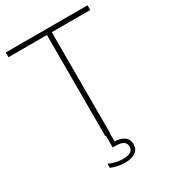

<svg xmlns="http://www.w3.org/2000/svg" viewBox="-223 -852 1035 1163"><g transform="rotate(-30 294.5 -270.0)"><path d="M277.5 0V-707H8.5V-740H580.5V-707H311.5V0ZM302 200Q278.5 200 252.5 194.8Q226.5 189.5 205 180V152Q233.5 164 256.2 169Q279 174 302 174Q336 174 354.8 163Q373.5 152 373.5 128Q373.5 104 354.8 93Q336 82 301 82H282V-10H310V71L304.5 56Q347.5 56 374.5 73.8Q401.5 91.5 401.5 128Q401.5 164 374.5 182Q347.5 200 302 200Z"/></g></svg>

Font: Encode Sans SC SemiExpanded Thin
Style: Regular
Weight: 250
Width: 6
Designer: Multiple Designers
Foundry: Impallari Type
Version: Version 3.002